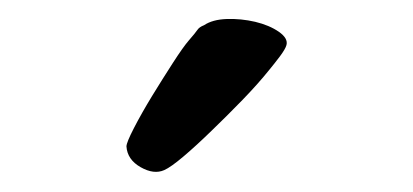

<svg xmlns="http://www.w3.org/2000/svg" viewBox="-20 -774 426 198"><path d="M257.8 -702.1Q246.1 -687.5 230 -670.9Q213.9 -654.3 198.2 -639.2Q182.6 -624 169.4 -612.8Q156.2 -601.6 149.4 -598.6Q138.7 -593.8 125 -601.6Q111.3 -609.4 110.4 -623Q110.4 -627 118.2 -642.1Q126 -657.2 136.7 -674.8Q147.5 -692.4 158.2 -709Q168.9 -725.6 174.8 -732.4Q181.6 -740.2 183.6 -743.2Q185.5 -746.1 190.4 -748Q199.2 -753.9 213.9 -754.4Q228.5 -754.9 243.2 -751.5Q257.8 -748 267.6 -741.2Q277.3 -734.4 275.4 -727.5Q274.4 -723.6 268.6 -715.8Q262.7 -708 257.8 -702.1Z"/></svg>

Font: Jolly Lodger
Style: Regular
Weight: 400
Designer: Stuart Sandler
Foundry: Font Diner, Inc
Version: Version 1.000